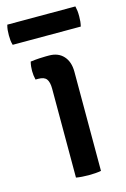

<svg xmlns="http://www.w3.org/2000/svg" viewBox="-125 -709 501 764"><g transform="rotate(-15 125.5 -327.0)"><path d="M194.5 0Q184 2 170.8 3Q157.5 4 143.5 4Q129.5 4 116 3Q102.5 2 91.5 0V-366.5Q91.5 -393 82.2 -405.8Q73 -418.5 48.5 -418.5H37Q32.5 -437 32.5 -455Q32.5 -464 33.5 -473.2Q34.5 -482.5 37 -492.5Q56 -495 72.8 -496Q89.5 -497 100.5 -497H113.5Q151.5 -497 173 -473.2Q194.5 -449.5 194.5 -408.5ZM-15 -575.5Q-18 -585.5 -19 -594.8Q-20 -604 -20 -616Q-20 -628.5 -19 -638Q-18 -647.5 -15 -658.5H265.5Q268 -647.5 269 -638.8Q270 -630 270 -616.5Q270 -604.5 269 -595Q268 -585.5 265.5 -575.5Z"/></g></svg>

Font: Signika Light
Style: Regular
Weight: 400
Version: Version 2.003;gftools[0.9.32]